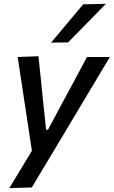

<svg xmlns="http://www.w3.org/2000/svg" viewBox="-20 -798 600 1014"><path d="M29 195.5Q58 147.5 88.8 97Q119.5 46.5 148.5 -1.5Q141.5 -48 134.2 -95.2Q127 -142.5 120 -189L106.5 -278.5Q98.5 -332 90 -387.8Q81.5 -443.5 73.5 -497L183 -501Q189.5 -440 195.5 -382.2Q201.5 -324.5 207.5 -263.5L223.5 -113H233.5L314 -263.5Q346.5 -323.5 377.2 -380.8Q408 -438 439.5 -497H560.5Q536.5 -457 514 -419.8Q491.5 -382.5 464.8 -337.5Q438 -292.5 400.5 -230L317 -90Q260 5 220.2 71.5Q180.5 138 148 192ZM250 -573Q293 -624.5 334.8 -674.5Q376.5 -724.5 419 -775L539.5 -778Q488.5 -725.5 438.5 -674.8Q388.5 -624 339.5 -574Z"/></svg>

Font: Commissioner Medium
Style: Italic
Weight: 500
Italic angle: -12°
Designer: Kostas Bartsokas
Foundry: Kostas Bartsokas
Version: Version 1.000; ttfautohint (v1.8.3)